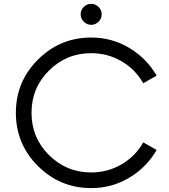

<svg xmlns="http://www.w3.org/2000/svg" viewBox="-20 -952 862 982"><path d="M483.8 -840.6Q467.5 -825 446.2 -825Q425 -825 408.8 -840.6Q392.5 -856.2 392.5 -878.8Q392.5 -901.2 408.8 -916.9Q425 -932.5 446.2 -932.5Q467.5 -932.5 483.8 -916.9Q500 -901.2 500 -878.8Q500 -856.2 483.8 -840.6ZM446.2 10Q287.5 10 174.4 -102.5Q61.2 -215 61.2 -375Q61.2 -535 174.4 -647.5Q287.5 -760 446.2 -760Q552.5 -760 641.2 -706.9Q730 -653.8 781.2 -565L712.5 -526.2Q673.8 -596.2 602.5 -638.1Q531.2 -680 446.2 -680Q320 -680 230.6 -591.2Q141.2 -502.5 141.2 -375Q141.2 -247.5 230.6 -158.8Q320 -70 446.2 -70Q531.2 -70 602.5 -111.9Q673.8 -153.8 712.5 -223.8L781.2 -185Q730 -96.2 641.2 -43.1Q552.5 10 446.2 10Z"/></svg>

Font: Now Alt
Style: Regular
Weight: 400
Designer: Alfredo Marco Pradil
Foundry: Alfredo Marco Pradil
Version: Version 1.002;PS 001.002;hotconv 1.0.88;makeotf.lib2.5.64775